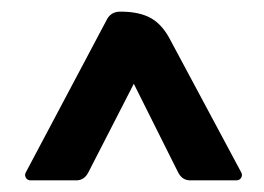

<svg xmlns="http://www.w3.org/2000/svg" viewBox="-20 -576 454 330"><path d="M210 -432 132 -280Q125 -266 111 -266H33Q27 -266 24.5 -270.5Q22 -275 24 -279L164 -543Q171 -556 187 -556Q220 -556 240 -544.5Q260 -533 274 -505L395 -279Q397 -275 394.5 -270.5Q392 -266 386 -266H307Q293 -266 286 -280Z"/></svg>

Font: Zain ExtraBold
Style: Regular
Weight: 800
Designer: Zain,Boutros
Foundry: Mobile Telecommunications Company (Zain), 2024
Version: Version 1.50; ttfautohint (v1.8.4)